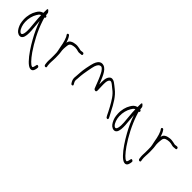

<svg xmlns="http://www.w3.org/2000/svg" viewBox="102 -1453 2495 2495"><g transform="rotate(45 1350.0 -205.5)"><path d="M-9 -175C2 -136 23 -96 47 -75C77 -51 114 -46 135 -73C157 -102 159 -156 156 -210C152 -265 146 -323 142 -378C170 -296 205 -219 248 -143C294 -60 358 38 415 96C442 124 466 141 485 147C532 161 546 124 552 94L555 72C559 49 518 37 519 59L514 80C512 93 508 103 503 110C501 114 496 115 488 112C476 109 460 96 439 75C416 51 390 19 362 -21C289 -127 215 -265 170 -402C164 -421 158 -438 155 -453C164 -455 169 -461 167 -471C166 -480 160 -485 149 -488C146 -505 146 -518 144 -529C125 -559 107 -572 103 -549C102 -538 101 -504 102 -486C101 -485 99 -485 98 -485C60 -473 44 -454 25 -422C-3 -378 -22 -311 -18 -240C-16 -216 -14 -194 -9 -175ZM18 -234C15 -298 33 -359 58 -400C70 -420 79 -437 102 -445C102 -375 115 -291 119 -216C122 -173 122 -55 67 -100C37 -128 20 -185 18 -234Z M594 -25C596 -15 605 -6 615 -6C627 -6 632 -12 631 -23L627 -42C620 -91 629 -138 628 -187C626 -219 628 -251 623 -281C620 -303 616 -327 618 -345L620 -373L623 -403C626 -433 642 -448 673 -454L687 -457C704 -461 725 -460 744 -457C763 -454 783 -444 802 -447C811 -447 824 -448 831 -450H838C859 -454 848 -491 826 -486H820C810 -484 803 -484 793 -482C789 -482 784 -483 780 -484L763 -488C756 -490 748 -491 741 -492L720 -495C696 -498 674 -492 656 -489L637 -483C631 -480 624 -477 618 -473C600 -461 592 -446 588 -422C577 -457 565 -487 547 -511C533 -534 503 -517 518 -497C523 -488 527 -485 533 -473C546 -446 555 -413 563 -379C566 -365 568 -352 570 -341C574 -322 576 -308 580 -292L584 -274C586 -266 587 -257 588 -249C587 -247 588 -245 589 -243C590 -209 591 -174 590 -141C589 -109 586 -76 591 -45Z M998 -112 1009 -95C1018 -74 1055 -84 1039 -107L1029 -125C1015 -149 1017 -165 1020 -189C1021 -206 1023 -226 1024 -249C1026 -285 1053 -435 1063 -463C1070 -482 1077 -496 1085 -505C1092 -514 1100 -519 1108 -522C1130 -530 1141 -520 1157 -503C1169 -490 1181 -472 1191 -449C1213 -407 1235 -348 1252 -304C1260 -283 1265 -268 1269 -261C1273 -253 1280 -248 1290 -246C1317 -241 1315 -267 1313 -295C1312 -313 1312 -332 1311 -353C1310 -399 1308 -448 1333 -471C1353 -488 1383 -461 1400 -447L1437 -417C1467 -395 1490 -370 1514 -336C1552 -282 1600 -192 1630 -128L1641 -110C1643 -105 1647 -102 1651 -100C1668 -92 1679 -104 1672 -120L1663 -139C1656 -151 1645 -171 1631 -199C1582 -296 1531 -386 1456 -443C1431 -462 1411 -481 1385 -498C1357 -516 1325 -520 1305 -499C1270 -467 1272 -404 1274 -341C1243 -417 1204 -538 1133 -557C1094 -568 1069 -550 1054 -531C1044 -519 1036 -502 1028 -481C1021 -460 1012 -424 1002 -372C987 -291 990 -264 984 -201C980 -170 980 -144 998 -112Z M1722 -175C1733 -136 1754 -96 1778 -75C1808 -51 1845 -46 1866 -73C1888 -102 1890 -156 1887 -210C1883 -265 1877 -323 1873 -378C1901 -296 1936 -219 1979 -143C2025 -60 2089 38 2146 96C2173 124 2197 141 2216 147C2263 161 2277 124 2283 94L2286 72C2290 49 2249 37 2250 59L2245 80C2243 93 2239 103 2234 110C2232 114 2227 115 2219 112C2207 109 2191 96 2170 75C2147 51 2121 19 2093 -21C2020 -127 1946 -265 1901 -402C1895 -421 1889 -438 1886 -453C1895 -455 1900 -461 1898 -471C1897 -480 1891 -485 1880 -488C1877 -505 1877 -518 1875 -529C1856 -559 1838 -572 1834 -549C1833 -538 1832 -504 1833 -486C1832 -485 1830 -485 1829 -485C1791 -473 1775 -454 1756 -422C1728 -378 1709 -311 1713 -240C1715 -216 1717 -194 1722 -175ZM1749 -234C1746 -298 1764 -359 1789 -400C1801 -420 1810 -437 1833 -445C1833 -375 1846 -291 1850 -216C1853 -173 1853 -55 1798 -100C1768 -128 1751 -185 1749 -234Z M2325 -25C2327 -15 2336 -6 2346 -6C2358 -6 2363 -12 2362 -23L2358 -42C2351 -91 2360 -138 2359 -187C2357 -219 2359 -251 2354 -281C2351 -303 2347 -327 2349 -345L2351 -373L2354 -403C2357 -433 2373 -448 2404 -454L2418 -457C2435 -461 2456 -460 2475 -457C2494 -454 2514 -444 2533 -447C2542 -447 2555 -448 2562 -450H2569C2590 -454 2579 -491 2557 -486H2551C2541 -484 2534 -484 2524 -482C2520 -482 2515 -483 2511 -484L2494 -488C2487 -490 2479 -491 2472 -492L2451 -495C2427 -498 2405 -492 2387 -489L2368 -483C2362 -480 2355 -477 2349 -473C2331 -461 2323 -446 2319 -422C2308 -457 2296 -487 2278 -511C2264 -534 2234 -517 2249 -497C2254 -488 2258 -485 2264 -473C2277 -446 2286 -413 2294 -379C2297 -365 2299 -352 2301 -341C2305 -322 2307 -308 2311 -292L2315 -274C2317 -266 2318 -257 2319 -249C2318 -247 2319 -245 2320 -243C2321 -209 2322 -174 2321 -141C2320 -109 2317 -76 2322 -45Z"/></g></svg>

Font: Stray Cat
Style: OpObl
Weight: 400
Version: Version 1.0